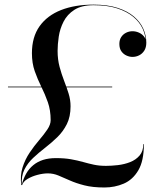

<svg xmlns="http://www.w3.org/2000/svg" viewBox="-20 -780 665 830"><path d="M72 20Q66.5 -21.5 77.5 -56.2Q88.5 -91 108.2 -120.2Q128 -149.5 149 -174Q170 -198.5 184.5 -220Q199 -241.5 199 -260.5Q199 -303.5 186.8 -338.2Q174.5 -373 158.5 -405.2Q142.5 -437.5 130.2 -472.2Q118 -507 118 -550Q118 -620 151 -666.5Q184 -713 243.8 -736.5Q303.5 -760 384 -760Q445 -760 488.2 -746Q531.5 -732 559 -708.5Q586.5 -685 599.5 -655.8Q612.5 -626.5 612.5 -595.5Q612.5 -575 603.8 -561.2Q595 -547.5 581.5 -540.8Q568 -534 552.5 -534Q540 -534 527 -539.8Q514 -545.5 505 -557.8Q496 -570 496 -590Q496 -607.5 504 -619.8Q512 -632 525 -638.5Q538 -645 552.5 -645Q567 -645 580.5 -639Q594 -633 602.8 -621.8Q611.5 -610.5 611.5 -595.5H610Q610 -626.5 597 -655.2Q584 -684 556.5 -707Q529 -730 486.5 -743.8Q444 -757.5 384.5 -757.5Q332.5 -757.5 301.5 -737.5Q270.5 -717.5 254.8 -686.5Q239 -655.5 234 -621.8Q229 -588 229 -560Q229 -523 237.5 -491.2Q246 -459.5 257 -431.2Q268 -403 276.5 -375.8Q285 -348.5 285 -320.5Q285 -275.5 269 -243.5Q253 -211.5 227.8 -187Q202.5 -162.5 175 -141.2Q147.5 -120 123.5 -97.5Q99.5 -75 85.5 -47Q71.5 -19 74.5 20ZM431.5 30.5Q380.5 30.5 344.5 21.2Q308.5 12 281.8 0Q255 -12 232.8 -21.2Q210.5 -30.5 187 -30.5Q166.5 -30.5 142.5 -24.2Q118.5 -18 99.5 -6.8Q80.5 4.5 75.5 20H73.5Q81 -8 93.2 -29.5Q105.5 -51 123.8 -66Q142 -81 166.2 -88.8Q190.5 -96.5 221.5 -96.5Q259 -96.5 287 -91.5Q315 -86.5 338.8 -79.8Q362.5 -73 386 -68Q409.5 -63 438 -63Q461.5 -63 489.5 -66.2Q517.5 -69.5 542.5 -79.2Q567.5 -89 583.5 -107.8Q599.5 -126.5 599.5 -157H602Q602 -84.5 578 -43.8Q554 -3 515 13.8Q476 30.5 431.5 30.5ZM14.5 -402.5V-405.5H465V-402.5Z"/></svg>

Font: Bodoni Moda 72pt
Style: Regular
Weight: 400
Designer: Owen Earl
Foundry: indestructible type
Version: Version 2.005